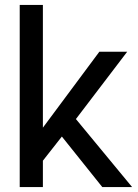

<svg xmlns="http://www.w3.org/2000/svg" viewBox="-20 -759 560 779"><path d="M60 0H154V-107L231 -205L395 0H516L288 -276L496 -549H383L154 -241V-739H60Z"/></svg>

Font: Involve Medium
Style: Regular
Weight: 500
Designer: Stefan Peev
Foundry: Context Ltd.
Version: Version 1.001